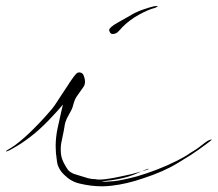

<svg xmlns="http://www.w3.org/2000/svg" viewBox="-60 -660 743 655"><path d="M206.1 -368.2Q163.1 -308.6 104.5 -248Q45.9 -187.5 -18.6 -152.3Q-27.3 -146.5 -37.1 -143.6Q-39.1 -143.6 -40 -143.6Q-40 -143.6 -40 -143.6Q-40 -145.5 -21.5 -156.2Q3.9 -171.9 42 -208Q80.1 -245.1 109.4 -279.3Q115.2 -285.2 126 -299.8Q136.7 -315.4 148.4 -334Q166 -360.4 182.6 -385.7Q199.2 -410.2 205.1 -412.1Q208 -413.1 210 -413.1Q219.7 -413.1 220.7 -404.3Q220.7 -402.3 219.7 -398.4Q215.8 -380.9 206.1 -368.2ZM203.1 -401.4Q209 -412.1 213.9 -412.1Q214.8 -412.1 215.8 -412.1Q221.7 -410.2 224.6 -404.3Q235.4 -378.9 224.6 -363.3Q214.8 -348.6 201.2 -330.1Q194.3 -319.3 190.4 -304.7Q187.5 -291 180.7 -279.3Q174.8 -267.6 168 -255.9Q162.1 -243.2 160.2 -229.5Q156.2 -205.1 154.3 -198.2Q152.3 -190.4 148.4 -168.9Q145.5 -146.5 149.4 -126Q154.3 -105.5 172.9 -79.1Q180.7 -71.3 193.4 -66.4Q205.1 -62.5 218.8 -58.6Q230.5 -54.7 241.2 -51.8Q252 -48.8 265.6 -48.8Q274.4 -45.9 299.8 -48.8Q325.2 -51.8 354.5 -58.6Q389.6 -65.4 418.9 -74.2Q448.2 -82 447.3 -84Q445.3 -85.9 402.3 -66.4Q359.4 -47.9 285.2 -41Q300.8 -39.1 329.1 -42Q356.4 -44.9 408.2 -58.6Q441.4 -68.4 474.6 -81.1Q507.8 -93.8 541 -110.4Q558.6 -119.1 575.2 -128.9Q590.8 -139.6 607.4 -149.4Q615.2 -154.3 634.8 -169.9Q654.3 -185.5 663.1 -183.6Q663.1 -183.6 652.3 -174.8Q640.6 -166 616.2 -148.4Q594.7 -132.8 545.9 -103.5Q498 -74.2 428.7 -51.8Q372.1 -32.2 320.3 -26.4Q303.7 -24.4 287.1 -24.4Q250 -24.4 210 -34.2Q181.6 -41 159.2 -63.5Q135.7 -85.9 133.8 -114.3Q129.9 -137.7 129.9 -161.1Q129.9 -192.4 136.7 -223.6Q148.4 -278.3 161.1 -330.1Q171.9 -372.1 177.7 -378.9Q183.6 -385.7 189.5 -387.7Q192.4 -387.7 195.3 -390.6Q198.2 -392.6 203.1 -401.4Q203.1 -401.4 209 -383.8Q214.8 -367.2 218.8 -355.5Q218.8 -355.5 203.1 -401.4ZM312.5 -556.6Q312.5 -556.6 312.5 -557.6Q312.5 -566.4 341.8 -583Q372.1 -600.6 381.8 -605.5Q401.4 -618.2 426.8 -627Q452.1 -635.7 465.8 -638.7Q472.7 -639.6 475.6 -639.6Q478.5 -639.6 478.5 -638.7Q478.5 -638.7 476.6 -637.7Q471.7 -633.8 467.8 -632.8Q447.3 -627.9 415 -610.4Q382.8 -592.8 357.4 -567.4Q355.5 -565.4 349.6 -558.6Q342.8 -551.8 340.8 -549.8Q335 -544.9 325.2 -543.9Q324.2 -543.9 324.2 -543.9Q315.4 -543.9 312.5 -556.6Z"/></svg>

Font: Margalida Font
Style: Regular
Weight: 400
Designer: Mateu Riera. mateurierasureda@hotmail.com
Version: Version 1.0